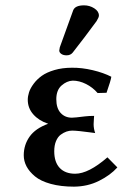

<svg xmlns="http://www.w3.org/2000/svg" viewBox="-20 -696 464 726"><path d="M297.9 -675.8Q318.8 -675.8 336.4 -664.6Q354 -653.3 354 -637.2Q354 -630.4 345.2 -616.2Q298.3 -552.2 254.9 -497.1Q246.6 -486.8 231.9 -486.8Q219.2 -486.8 211.7 -492.2Q204.1 -497.6 204.1 -504.9Q204.1 -507.3 206.1 -517.1L256.8 -657.2Q264.2 -675.8 297.9 -675.8ZM254.9 -391.1Q232.4 -390.1 212.6 -372.6Q192.9 -355 192.9 -320.8Q192.9 -287.1 209.2 -269Q225.6 -251 252 -251Q262.7 -251 300.8 -255.9Q316.4 -257.8 335.9 -257.8Q335.9 -256.8 335.4 -251.5Q335 -246.1 335 -245.1Q335 -242.2 334.5 -236.3Q334 -230.5 334 -226.1Q334 -210 339.8 -192.9Q337.9 -192.9 319.3 -195.6Q300.8 -198.2 281.7 -200.2Q262.7 -202.1 252.9 -202.1Q242.2 -202.1 231.4 -198.5Q220.7 -194.8 209.7 -186.8Q198.7 -178.7 191.9 -162.6Q185.1 -146.5 185.1 -124Q185.1 -83 205.8 -61Q226.6 -39.1 264.2 -39.1Q314.9 -39.1 386.2 -101.1L423.8 -63Q397 -33.2 354.2 -12Q311.5 9.3 259.8 9.8Q210 9.8 171.9 -0.7Q133.8 -11.2 112.3 -29.1Q90.8 -46.9 80.3 -66.9Q69.8 -86.9 69.8 -108.9Q69.8 -147.9 91.8 -179.2Q113.8 -210.4 162.1 -228Q127 -239.7 106 -263.4Q85 -287.1 85 -318.8Q85 -332 89.8 -347.2Q94.7 -362.3 107.2 -379.2Q119.6 -396 137.9 -409.2Q156.2 -422.4 186 -431.2Q215.8 -439.9 252 -439.9Q289.1 -440.4 330.3 -430.7Q371.6 -420.9 400.9 -405.8Q399.4 -392.6 382.8 -345.2L349.1 -344.2Q330.6 -365.7 305.2 -378.4Q279.8 -391.1 254.9 -391.1Z"/></svg>

Font: Linear Smooth
Style: Bold
Weight: 700
Designer: Philipp H. Poll, Flanker
Foundry: Philipp H. Poll, reworked by Flanker
Version: Version 1.061 | FøM Fix